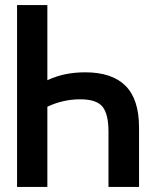

<svg xmlns="http://www.w3.org/2000/svg" viewBox="-20 -734 603 754"><path d="M166 -714V-419Q203 -436 239 -443Q275 -450 315 -450Q420 -450 473 -397Q526 -344 526 -233V0H406V-217Q406 -286 382.5 -315Q359 -344 295 -344Q228 -344 166 -315V0H47V-714Z"/></svg>

Font: Noto Sans Mono SemiCondensed SemiBold
Style: Regular
Weight: 600
Width: 4
Designer: Monotype Design Team
Foundry: Monotype Imaging Inc.
Version: Version 2.014; ttfautohint (v1.8.4.7-5d5b)